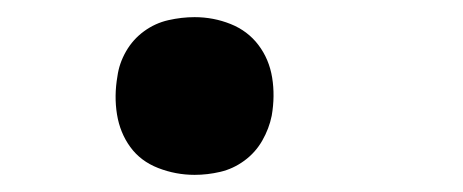

<svg xmlns="http://www.w3.org/2000/svg" viewBox="-20 -196 540 224"><path d="M207 8Q185 8 164.5 0Q144 -8 132 -24.5Q120 -41 116.5 -62.5Q113 -84 117 -107Q119 -122 127 -136Q135 -150 148 -159.5Q161 -169 176.5 -172.5Q192 -176 207 -176Q229 -176 249 -168Q269 -160 281.5 -143.5Q294 -127 297.5 -105.5Q301 -84 297 -61Q294 -46 286 -32Q278 -18 265 -8.5Q252 1 237 4.5Q222 8 207 8Z"/></svg>

Font: iosevka_custom_sans_ss08 SmBd
Style: Italic
Weight: 600
Italic angle: -10°
Designer: Belleve Invis
Foundry: Belleve Invis
Version: Version 10.3.0; ttfautohint (v1.8.3)